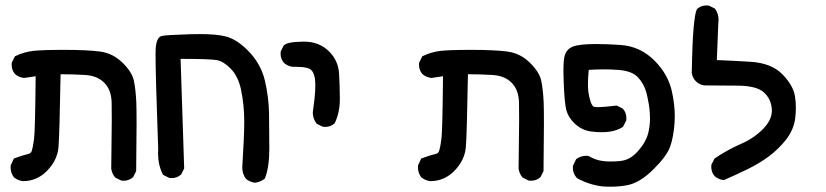

<svg xmlns="http://www.w3.org/2000/svg" viewBox="-20 -542 3040 707"><path d="M389.6 78.1Q391.6 -52.2 391.6 -100.8Q391.6 -149.4 391.1 -165.5Q389.6 -211.4 364 -237.3Q338.4 -263.2 293.5 -265.9Q248.5 -268.6 203.1 -268.6Q199.2 -43 195.3 0.5Q190.9 49.3 151.9 88.4Q115.2 125 64.5 125H64Q45.4 122.6 31.2 110.8Q19 94.7 19 74.2Q19 71.3 19.5 66.4L31.2 41.5Q66.4 28.8 82.5 25.4Q93.8 23.4 97.2 13.2Q101.6 -1 105.5 -31.2Q109.4 -61.5 111.3 -261.2L68.4 -254.9Q49.3 -257.3 35.6 -269Q22.9 -283.2 22.9 -303.7Q22.9 -306.6 23.4 -311.5L35.2 -335L37.6 -335.9Q68.4 -350.6 101.3 -354.5Q134.3 -358.4 217.3 -358.4Q300.3 -358.4 347.7 -352.3Q395 -346.2 430.2 -312Q465.3 -278.3 472.7 -246.1Q479.5 -214.8 481.9 -166Q482.9 -143.6 482.9 -84.2Q482.9 -24.9 481.4 87.9L470.2 110.4L468.8 111.3Q455.1 123.5 434.6 123.5Q431.6 123.5 426.8 123L404.3 111.8L403.3 110.4Q392.1 97.2 389.6 78.6Z M872.1 74.2V73.7Q879.4 -39.1 879.4 -94.2Q879.4 -156.2 867.2 -213.4Q856.9 -260.7 830.1 -288.6Q803.7 -315.9 778.6 -320.6Q753.4 -325.2 645 -325.2L658.2 78.1L647 100.6L645.5 101.6Q631.8 113.8 611.3 113.8Q608.4 113.8 603.5 113.3L580.1 101.6L579.1 99.1Q562 64.9 562 22.9Q562 15.1 562.5 6.8Q552.7 -269 552.7 -341.8Q552.7 -356.9 553.2 -363.3Q556.2 -404.8 575.7 -409.7Q590.8 -413.1 679.7 -416Q698.7 -416.5 715.8 -416.5Q778.3 -416.5 811.5 -407.7Q855 -396.5 898.4 -350.1Q941.9 -303.7 955.8 -243.7Q969.7 -183.6 970.7 -122.6Q971.7 -61.5 971.7 6.1Q971.7 73.7 955.6 114.3L954.6 116.2L952.6 117.7Q937.5 128.4 918.9 130.9Q899.9 128.4 885.7 116.7Q872.1 98.1 872.1 74.2Z M1131.8 -127.9V-128.4Q1135.7 -156.2 1138.4 -180.7Q1141.1 -205.1 1141.1 -227.1Q1141.1 -234.4 1140.6 -241.7Q1139.6 -269.5 1126.5 -283.7Q1121.1 -289.6 1107.2 -292.7Q1093.3 -295.9 1070.3 -295.9Q1064.9 -295.9 1058.1 -295.9Q1039.6 -298.3 1025.9 -310.1Q1013.2 -324.2 1013.2 -344.7Q1013.2 -347.7 1013.7 -352.5L1024.9 -375L1026.4 -376Q1033.2 -381.8 1049.6 -385Q1065.9 -388.2 1096.2 -388.7Q1097.7 -388.7 1099.1 -388.7Q1155.8 -388.7 1191.9 -352.5Q1225.6 -318.8 1228.5 -271.5Q1231.4 -224.1 1231.4 -176Q1231.4 -127.9 1212.4 -87.9L1210.9 -86.9Q1197.3 -74.7 1176.8 -74.7Q1173.8 -74.7 1168.9 -75.2L1146 -86.4L1145 -87.9Q1131.8 -106 1131.8 -127.9Z M1889.6 78.1Q1891.6 -52.2 1891.6 -100.8Q1891.6 -149.4 1891.1 -165.5Q1889.6 -211.4 1864 -237.3Q1838.4 -263.2 1793.5 -265.9Q1748.5 -268.6 1703.1 -268.6Q1699.2 -43 1695.3 0.5Q1690.9 49.3 1651.9 88.4Q1615.2 125 1564.5 125H1564Q1545.4 122.6 1531.2 110.8Q1519 94.7 1519 74.2Q1519 71.3 1519.5 66.4L1531.2 41.5Q1566.4 28.8 1582.5 25.4Q1593.8 23.4 1597.2 13.2Q1601.6 -1 1605.5 -31.2Q1609.4 -61.5 1611.3 -261.2L1568.4 -254.9Q1549.3 -257.3 1535.6 -269Q1522.9 -283.2 1522.9 -303.7Q1522.9 -306.6 1523.4 -311.5L1535.2 -335L1537.6 -335.9Q1568.4 -350.6 1601.3 -354.5Q1634.3 -358.4 1717.3 -358.4Q1800.3 -358.4 1847.7 -352.3Q1895 -346.2 1930.2 -312Q1965.3 -278.3 1972.7 -246.1Q1979.5 -214.8 1981.9 -166Q1982.9 -143.6 1982.9 -84.2Q1982.9 -24.9 1981.4 87.9L1970.2 110.4L1968.8 111.3Q1955.1 123.5 1934.6 123.5Q1931.6 123.5 1926.8 123L1904.3 111.8L1903.3 110.4Q1892.1 97.2 1889.6 78.6Z M2089.4 75.7Q2089.4 72.8 2089.8 68.4L2101.1 44.9L2102.5 43.5Q2118.2 31.7 2138.7 31.7Q2141.6 31.7 2147 32.2Q2172.4 47.4 2198.7 50.8Q2212.4 52.7 2228.5 52.7Q2244.6 52.7 2262.5 51Q2280.3 49.3 2294.9 42Q2312.5 33.2 2328.1 15.6Q2357.4 -16.6 2366.7 -50.8Q2373.5 -77.6 2373.5 -106.9Q2373.5 -141.1 2364.7 -181.2Q2362.8 -190.4 2360.8 -199.2Q2351.6 -233.4 2329.1 -257.3Q2307.6 -280.8 2255.9 -284.7Q2230 -286.6 2202.9 -286.6Q2175.8 -286.6 2147.9 -284.7Q2145 -256.8 2145 -231.9Q2145 -207 2149.4 -188Q2155.3 -159.2 2163.6 -150.9Q2164.6 -149.9 2165.5 -149.4L2169.9 -148.4Q2174.8 -147.5 2179.2 -147.5Q2204.1 -147.5 2250.5 -153.3L2273.4 -142.1L2274.4 -140.6Q2286.6 -127 2286.6 -106.4Q2286.6 -103.5 2286.1 -98.6L2274.4 -75.7L2272.9 -74.2Q2249.5 -59.6 2220.2 -56.6Q2207.5 -55.2 2192.4 -55.2Q2177.2 -55.2 2158.2 -57.6Q2121.1 -62 2093.8 -89.4Q2072.3 -110.8 2065.4 -136.5Q2058.6 -162.1 2055.7 -239.7Q2054.7 -263.2 2054.7 -280.3Q2054.7 -324.7 2060.1 -339.4Q2067.9 -362.3 2089.8 -370.6Q2114.7 -379.9 2175.8 -379.9Q2212.9 -379.9 2264.6 -376.5Q2337.4 -371.6 2390.1 -318.8Q2439.9 -269 2454.1 -205.6Q2464.8 -156.2 2464.8 -113.3Q2464.8 -101.1 2463.9 -89.4Q2460 -36.6 2447.8 -2.4Q2435.5 32.7 2386.2 81.5Q2336.9 130.4 2291.5 139.6Q2261.2 145.5 2228 145.5Q2210.9 145.5 2198.2 144.5Q2147.9 138.2 2104.5 113.8L2103.5 112.8Q2089.4 96.7 2089.4 75.7Z M2599.1 72.3Q2599.1 69.3 2599.6 64.5L2611.3 41.5Q2658.2 9.8 2708.5 -12.2Q2756.3 -32.7 2791.5 -68.8Q2822.3 -101.1 2822.3 -134.8Q2822.3 -148.4 2818.6 -160.6Q2814.9 -172.9 2809.6 -181.6Q2803.2 -192.4 2793.5 -201.2Q2767.6 -225.6 2699.2 -226.6Q2630.9 -227.5 2574.2 -227.5H2573.7Q2555.2 -230 2542.5 -242.7Q2529.8 -255.4 2527.3 -273.9Q2529.3 -387.2 2534.2 -440.7Q2539.1 -494.1 2545.9 -507.3L2546.4 -508.8L2547.9 -509.8Q2561.5 -522 2582 -522Q2585 -522 2589.8 -521.5L2612.8 -510.3L2613.8 -508.3Q2626 -491.2 2626 -468.8Q2626 -462.9 2625 -456.5L2619.6 -320.8Q2674.3 -318.8 2743.7 -314.5Q2820.8 -309.6 2860.8 -268.6Q2900.9 -227.5 2907.2 -188Q2910.6 -167 2910.6 -146.7Q2910.6 -126.5 2908.2 -106.4Q2902.8 -64.5 2874.5 -27.8Q2846.2 7.8 2811.3 33.7Q2776.4 59.6 2734.1 80.3Q2691.9 101.1 2645.5 121.1Q2634.8 120.1 2628.9 117.2Q2619.1 113.3 2611.8 106.9Q2599.1 92.8 2599.1 72.3Z"/></svg>

Font: Bakudai
Style: Bold
Weight: 700
Version: Version 1.48